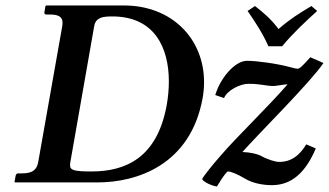

<svg xmlns="http://www.w3.org/2000/svg" viewBox="-20 -666 1201 701"><path d="M1010 -497C1049 -544 1094 -586 1138 -626L1117 -644C1072 -617 1038 -596 997 -560C968 -598 945 -617 911 -644L884 -626C911 -587 940 -543 960 -497ZM1113 -457C1083 -423 1073 -415 1067 -415C1062 -415 1053 -417 1039 -421C990 -434 918 -444 882 -444C836 -444 783 -378 766 -319L798 -308C809 -336 857 -360 886 -360C935 -360 949 -352 979 -352C988 -352 1023 -359 1030 -358C953 -270 844 -166 784 -96C761 -70 721 -21 718 -12C723.3 -1.4 752.3 12 772 15C795 -24 809 -40 812 -40C822 -40 844.8 -31.7 876 -13C901 2 938 10 972 10C1027 10 1087 -15 1133 -124L1098 -139C1060.5 -75 1015 -75 998 -75C985 -75 955 -84 931 -98C918 -104 894 -110 865 -111C924.6 -178.3 1115.2 -367.3 1161 -436ZM35 0H336C479 0 676 -63 720 -309C723.4 -328.5 725 -347.7 725 -366.4C725 -524.4 607.4 -646 433 -646H149L146 -644L142 -621C141 -616 145 -613 148 -613H162C194.1 -613 208.4 -604.4 208.4 -582.4C208.4 -578.4 207.9 -573.9 207 -569L120 -77C115 -45 98 -33 60 -33H46C42 -33 38 -30 37 -24L33 -2ZM237 -75 324 -571C330 -603 356 -606 390 -606C544.1 -606 596.5 -492.3 596.5 -368.5C596.5 -340.5 593.8 -311.9 589 -284C554 -88 437 -40 314 -40C250.5 -40 235.7 -44.3 235.7 -63.2C235.7 -66.6 236.2 -70.6 237 -75Z"/></svg>

Font: Linux Libertine O
Style: Bold Italic
Weight: 700
Italic angle: -11.5°
Designer: Philipp H. Poll
Foundry: Philipp H. Poll
Version: Version 4.1.0